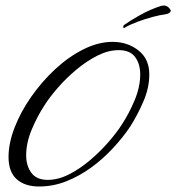

<svg xmlns="http://www.w3.org/2000/svg" viewBox="-20 -672 640 697"><path d="M122 5Q70 5 40.5 -21.5Q11 -48 11 -102Q11 -152 33 -209Q55 -266 93.5 -321Q132 -376 180.5 -421Q229 -466 283 -493Q337 -520 389 -520Q443 -520 482.5 -489Q522 -458 522 -402Q522 -353 500.5 -303.5Q479 -254 453 -213Q427 -174 391 -135Q355 -96 312 -64.5Q269 -33 221 -14Q173 5 122 5ZM153 -19Q191 -19 230.5 -39Q270 -59 307 -90.5Q344 -122 374 -156.5Q404 -191 423 -221Q448 -259 468.5 -307.5Q489 -356 489 -402Q489 -440 470.5 -465Q452 -490 411 -490Q373 -490 333.5 -470Q294 -450 257 -419Q220 -388 190 -353.5Q160 -319 141 -289Q116 -251 95.5 -202.5Q75 -154 75 -108Q75 -70 94 -44.5Q113 -19 153 -19ZM430 -570Q427 -570 427.5 -575Q428 -580 430 -581Q449 -595 487 -616.5Q525 -638 566 -651L576 -652Q586 -651 593 -644Q600 -637 600 -632Q599 -629 595 -625.5Q591 -622 580 -620Q562 -618 534 -610.5Q506 -603 478 -592.5Q450 -582 432 -571Q431 -571 431 -570.5Q431 -570 430 -570Z"/></svg>

Font: Caramel
Style: Regular
Weight: 400
Designer: Robert E. Leuschke
Foundry: Robert E. Leuschke
Version: Version 1.010